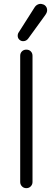

<svg xmlns="http://www.w3.org/2000/svg" viewBox="-20 -968 274 998"><path d="M117 10Q103 10 94 0.5Q85 -9 85 -22V-678Q85 -692 94 -701Q103 -710 117 -710Q131 -710 140 -701Q149 -692 149 -678V-22Q149 -9 140 0.5Q131 10 117 10ZM100 -754Q89 -754 80.5 -762Q72 -770 72 -782Q72 -793 78 -801L160 -930Q167 -941 178.5 -945.5Q190 -950 201 -946Q211 -944 218 -935.5Q225 -927 225 -915Q225 -909 222.5 -902.5Q220 -896 214 -888L127 -768Q117 -754 100 -754Z"/></svg>

Font: National Park Light
Style: Regular
Weight: 300
Designer: Andrea Herstowski, Ben Hoepner
Version: Version 1.009